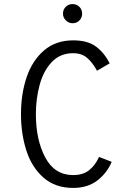

<svg xmlns="http://www.w3.org/2000/svg" viewBox="-20 -910 656 942"><path d="M83 -350Q83 -450 111 -532Q139 -614 196.5 -663Q254 -712 339 -712Q410 -712 451 -681.5Q492 -651 518 -599L456 -563Q434 -603 407.5 -626Q381 -649 339 -649Q275 -649 234 -605.5Q193 -562 174.5 -493.5Q156 -425 156 -350Q156 -224 202 -137.5Q248 -51 339 -51Q386 -51 416 -74Q446 -97 466 -140L528 -116Q505 -61 457.5 -24.5Q410 12 339 12Q251 12 193.5 -38.5Q136 -89 109.5 -171Q83 -253 83 -350ZM289 -843Q289 -863 302.5 -876.5Q316 -890 336 -890Q356 -890 369.5 -876.5Q383 -863 383 -843Q383 -823 369.5 -809.5Q356 -796 336 -796Q317 -796 303 -810Q289 -824 289 -843Z"/></svg>

Font: Overpass Mono Light
Style: Regular
Weight: 300
Monospace: yes
Designer: Delve Withrington, Dave Bailey
Foundry: Delve Fonts
Version: Version 1.000;DELV;Overpass